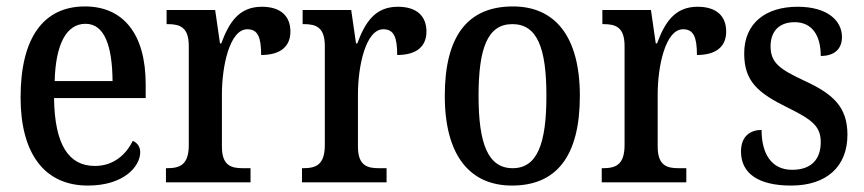

<svg xmlns="http://www.w3.org/2000/svg" viewBox="-20 -567 2688 597"><path d="M253 10C366 10 416 -50 416 -94C416 -112 405 -124 393 -129C372 -87 334 -51 275 -51C194 -51 150 -116 148 -262H433V-305C433 -463 362 -547 244 -547C117 -547 44 -452 44 -264C44 -90 118 10 253 10ZM330 -315H150C153 -429 186 -493 246 -493C306 -493 329 -422 330 -315Z M496 0H759V-44H735C699 -44 670 -52 670 -111V-274C670 -361 694 -476 749 -476C782 -476 792 -451 792 -396C854 -396 883 -424 883 -469C883 -515 855 -546 794 -546C723 -546 692 -497 668 -432H664L649 -536H498V-492H501C539 -492 567 -483 567 -424V-116C567 -53 538 -44 499 -44H496Z M919 0H1182V-44H1158C1122 -44 1093 -52 1093 -111V-274C1093 -361 1117 -476 1172 -476C1205 -476 1215 -451 1215 -396C1277 -396 1306 -424 1306 -469C1306 -515 1278 -546 1217 -546C1146 -546 1115 -497 1091 -432H1087L1072 -536H921V-492H924C962 -492 990 -483 990 -424V-116C990 -53 961 -44 922 -44H919Z M1572 10C1710 10 1783 -81 1783 -269C1783 -456 1704 -547 1575 -547C1435 -547 1363 -456 1363 -269C1363 -81 1443 10 1572 10ZM1574 -44C1497 -44 1468 -121 1468 -269C1468 -417 1496 -492 1573 -492C1651 -492 1679 -417 1679 -269C1679 -121 1651 -44 1574 -44Z M1851 0H2114V-44H2090C2054 -44 2025 -52 2025 -111V-274C2025 -361 2049 -476 2104 -476C2137 -476 2147 -451 2147 -396C2209 -396 2238 -424 2238 -469C2238 -515 2210 -546 2149 -546C2078 -546 2047 -497 2023 -432H2019L2004 -536H1853V-492H1856C1894 -492 1922 -483 1922 -424V-116C1922 -53 1893 -44 1854 -44H1851Z M2440 10C2550 10 2615 -49 2615 -148C2615 -235 2570 -275 2481 -316C2404 -352 2376 -372 2376 -423C2376 -468 2401 -498 2451 -498C2502 -498 2532 -461 2532 -393C2575 -393 2598 -415 2598 -452C2598 -502 2554 -546 2460 -546C2361 -546 2294 -495 2294 -401C2294 -314 2336 -278 2432 -231C2507 -194 2532 -173 2532 -125C2532 -72 2503 -39 2443 -39C2378 -39 2348 -90 2348 -163C2316 -163 2284 -146 2284 -96C2284 -27 2339 10 2440 10Z"/></svg>

Font: Noto Serif Ethiopic Condensed Medium
Style: Regular
Weight: 500
Width: 3
Designer: Monotype Design Team
Foundry: Monotype Imaging Inc.
Version: Version 2.102